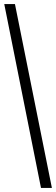

<svg xmlns="http://www.w3.org/2000/svg" viewBox="-20 -817 273 937"><path d="M180 100 1 -796V-797H53L233 99V100Z"/></svg>

Font: Foldit Light
Style: Regular
Weight: 300
Version: Version 1.003